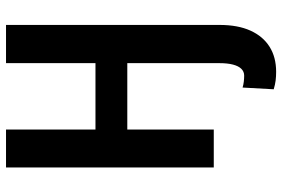

<svg xmlns="http://www.w3.org/2000/svg" viewBox="-174 -578 964 657"><g transform="rotate(-90 308.5 -249.0)"><path d="M64.5 -710.9H194.3V-404.8H421.4V-710.9H552.2V19.5Q552.2 82.5 532.7 125.5Q513.2 168.5 477.5 190.9Q441.9 213.4 391.6 213.4Q376 213.4 362.1 211.7Q348.1 210 332 205.1L337.9 98.6Q347.7 101.6 358.4 102.8Q369.1 104 378.9 104Q392.6 104 402.1 94.2Q411.6 84.5 416.5 65.7Q421.4 46.9 421.4 19.5V-295.9H194.3V0H64.5Z"/></g></svg>

Font: Roboto Condensed SemiBold
Style: Regular
Weight: 600
Designer: Christian Robertson
Foundry: Google
Version: Version 3.008; 2023